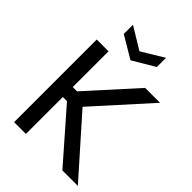

<svg xmlns="http://www.w3.org/2000/svg" viewBox="-260 -1033 1150 1150"><g transform="rotate(45 315.5 -458.0)"><path d="M79 -700H179V-397H215L489 -700H615L304 -355L619 0H488L214 -313H179V0H79ZM450 -916V-838L310 -755L170 -838V-916L310 -831Z"/></g></svg>

Font: Albert Sans Medium
Style: Regular
Weight: 500
Designer: Andreas Rasmussen
Foundry: a.Foundry
Version: Version 1.025